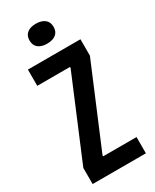

<svg xmlns="http://www.w3.org/2000/svg" viewBox="-177 -722 624 771"><g transform="rotate(-30 134.5 -336.0)"><path d="M10.3 -74.7 166.7 -447.7V-452.7H15V-528H258.7V-452L102.7 -80.7V-75.3H257.3V0H10.3ZM79 -625.6Q79 -648 93.6 -659.8Q108.1 -671.7 134.2 -671.7Q160.3 -671.7 175.3 -659.8Q190.3 -648 190.3 -625.3Q190.3 -602.7 175.5 -591Q160.7 -579.3 134 -579.3Q108.7 -579.3 93.8 -591.2Q79 -603.1 79 -625.6Z"/></g></svg>

Font: Bricolage Grotesque 96pt Condensed ExBd
Style: Regular
Weight: 800
Width: 3
Designer: Mathieu Triay
Foundry: Atelier Triay
Version: Version 1.001;Glyphs 3.2 (3207)